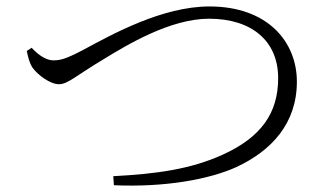

<svg xmlns="http://www.w3.org/2000/svg" viewBox="-20 -634 1040 595"><path d="M78 -486 63 -476C67 -457 71 -439 81 -424C97 -402 135 -373 163 -373C190 -373 218 -401 297 -448C375 -496 508 -576 628 -576C760 -576 842 -507 842 -392C842 -283 789 -209 671 -155C570 -109 463 -95 331 -88L333 -60C491 -53 628 -78 712 -116C822 -167 900 -252 900 -381C900 -503 811 -614 629 -614C483 -614 328 -528 239 -480C182 -450 166 -447 145 -447C125 -447 101 -461 78 -486Z"/></svg>

Font: Noto Serif SC Light
Style: Regular
Weight: 300
Designer: Ryoko NISHIZUKA 西塚涼子 (kana & ideographs); Frank Grießhammer (Latin, Greek & Cyrillic); Wenlong ZHANG 张文龙 (bopomofo); San
Foundry: Adobe
Version: Version 2.001;hotconv 1.1.0;makeotfexe 2.6.0